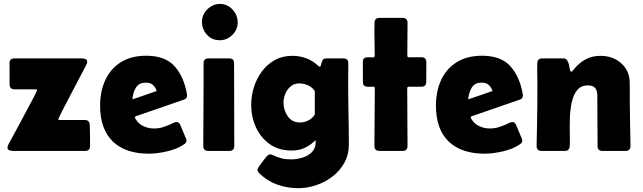

<svg xmlns="http://www.w3.org/2000/svg" viewBox="-20 -775 3300 986"><path d="M170.4 -311Q170.4 -314.9 167.2 -315.7Q164.1 -316.4 161.6 -316.4H54.2Q29.3 -316.4 29.3 -341.3Q29.3 -368.7 29.1 -395.8Q28.8 -422.9 28.8 -449.7Q28.8 -475.1 54.2 -475.1H399.4Q407.7 -475.1 417.7 -472.2Q427.7 -469.2 427.7 -458Q427.7 -453.1 425.8 -448.2Q423.8 -443.4 421.4 -438.5Q418 -431.6 406.2 -409.4Q394.5 -387.2 378.4 -356.4Q362.3 -325.7 345 -292.7Q327.6 -259.8 312.7 -231Q297.9 -202.1 288.6 -183.6Q279.3 -165 279.3 -163.6Q279.3 -160.2 282.5 -159.4Q285.6 -158.7 288.1 -158.7H415.5Q439.5 -158.7 440.9 -133.8Q442.4 -106.9 442.4 -79.6Q442.4 -52.2 442.4 -25.4Q442.4 0 417.5 0H47.4Q39.1 0 28.8 -2.9Q18.6 -5.9 18.6 -16.6Q18.6 -22 20.8 -27.1Q22.9 -32.2 25.4 -37.1Q29.3 -44.4 41.3 -66.4Q53.2 -88.4 69.6 -118.9Q85.9 -149.4 103.5 -182.1Q121.1 -214.8 136.2 -243.4Q151.4 -272 160.9 -290.8Q170.4 -309.6 170.4 -311Z M744.1 14.2Q624 14.2 559.1 -48.8Q494.1 -111.8 494.1 -232.4Q494.1 -306.6 521 -364.5Q547.9 -422.4 600.8 -455.6Q653.8 -488.8 731 -488.8Q828.6 -488.8 877 -434.3Q925.3 -379.9 940.4 -289.6Q940.9 -287.6 940.9 -284.2Q940.9 -269 924.3 -263.2L678.2 -178.2Q672.9 -176.3 672.9 -172.4Q672.9 -170.9 673.8 -168Q689 -140.6 714.8 -127.9Q740.7 -115.2 771 -115.2Q798.3 -115.2 822.8 -123.8Q847.2 -132.3 871.1 -144Q879.9 -148.4 886.7 -148.4Q894.5 -148.4 899.4 -143.3Q904.3 -138.2 906.7 -131.3L935.1 -63.5Q937.5 -57.6 937.5 -52.2Q937.5 -45.9 934.3 -42Q931.2 -38.1 925.8 -34.2Q890.6 -9.8 838.6 2.2Q786.6 14.2 744.1 14.2ZM659.7 -264.6Q691.4 -275.4 722.4 -286.1Q753.4 -296.9 784.7 -307.6Q778.3 -327.6 764.9 -339.1Q751.5 -350.6 730 -350.6Q692.4 -350.6 677.2 -323.7Q662.1 -296.9 659.7 -264.6Z M1108.4 -568.4Q1068.4 -568.4 1042.7 -596.7Q1017.1 -625 1017.1 -663.6Q1017.1 -700.2 1045.2 -727.5Q1073.2 -754.9 1109.4 -754.9Q1147.5 -754.9 1174.1 -726.1Q1200.7 -697.3 1200.7 -659.7Q1200.7 -622.6 1173.1 -595.5Q1145.5 -568.4 1108.4 -568.4ZM1025.4 -343.8V-450.2Q1025.4 -475.1 1050.3 -475.1H1157.2Q1182.1 -475.1 1182.1 -450.2Q1182.1 -344.2 1182.6 -238Q1183.1 -131.8 1183.1 -25.4Q1183.1 0 1157.7 0H1049.3Q1023.9 0 1023.9 -25.4Q1023.9 -105 1024.7 -184.6Q1025.4 -264.2 1025.4 -343.8Z M1511.2 191.4Q1455.1 191.4 1403.3 172.9Q1351.6 154.3 1311 114.3Q1307.6 110.4 1304.9 106.4Q1302.2 102.5 1302.2 97.2Q1302.2 91.3 1312 77.1Q1321.8 63 1333 48.8Q1344.2 34.7 1348.6 29.3Q1352.5 24.4 1356.7 21.2Q1360.8 18.1 1367.7 18.1Q1371.6 18.1 1375.2 19.3Q1378.9 20.5 1382.3 22Q1407.7 33.7 1427.7 38.6Q1447.8 43.5 1476.1 43.5Q1502.9 43.5 1532 34.9Q1561 26.4 1581.1 6.8Q1601.1 -12.7 1601.1 -44.9Q1601.1 -46.9 1601.1 -50.3Q1601.1 -53.7 1600.1 -54.7Q1599.6 -54.7 1585.2 -41.5Q1570.8 -28.3 1543.7 -15.1Q1516.6 -2 1477.1 -2Q1411.1 -2 1365 -34.9Q1318.8 -67.9 1294.4 -121.3Q1270 -174.8 1270 -236.3Q1270 -282.2 1283.9 -326.9Q1297.9 -371.6 1325 -408.2Q1352.1 -444.8 1391.4 -466.6Q1430.7 -488.3 1481.4 -488.3Q1518.6 -488.3 1552.5 -475.8Q1586.4 -463.4 1613.3 -437.5Q1614.7 -436 1616.9 -434.3Q1619.1 -432.6 1621.1 -432.6Q1627.4 -432.6 1629.2 -443.4Q1630.9 -454.1 1635.7 -464.6Q1640.6 -475.1 1656.2 -475.1H1743.2Q1768.6 -475.1 1768.6 -449.7Q1768.6 -422.4 1768.3 -394.5Q1768.1 -366.7 1768.1 -339.4Q1768.1 -262.7 1769.8 -185.8Q1771.5 -108.9 1771.5 -31.7Q1771.5 19 1748.8 60.3Q1726.1 101.6 1688.2 130.9Q1650.4 160.2 1604.2 175.8Q1558.1 191.4 1511.2 191.4ZM1521.5 -146Q1543.9 -146 1564.5 -157Q1585 -168 1596.7 -187.5V-307.6Q1583.5 -327.1 1561.5 -336.9Q1539.6 -346.7 1516.6 -346.7Q1490.7 -346.7 1472.7 -331.5Q1454.6 -316.4 1445.3 -293.7Q1436 -271 1436 -247.6Q1436 -209.5 1457.8 -177.7Q1479.5 -146 1521.5 -146Z M1904.3 -488.8Q1904.3 -530.8 1903.3 -573.2Q1902.3 -615.7 1903.3 -657.7Q1903.8 -683.1 1928.2 -683.1H2047.4Q2072.8 -683.1 2072.8 -657.7Q2072.8 -615.7 2072.3 -573.2Q2071.8 -530.8 2071.8 -488.8Q2071.8 -481 2079.6 -481H2144Q2169.4 -481 2169.4 -455.6Q2169.4 -430.2 2169.2 -405Q2168.9 -379.9 2168.9 -354.5Q2168.9 -329.6 2144 -329.6H2079.6Q2071.3 -329.6 2071.3 -321.8Q2071.3 -248 2072 -173.8Q2072.8 -99.6 2072.8 -25.4Q2072.8 0 2047.4 0H1928.2Q1902.8 0 1902.8 -25.4Q1902.8 -99.6 1903.8 -173.8Q1904.8 -248 1904.8 -321.8Q1904.8 -330.1 1895.5 -330.1Q1886.2 -330.1 1874.3 -329.3Q1862.3 -328.6 1853 -333Q1843.8 -337.4 1843.8 -354.5Q1843.8 -379.9 1843.5 -405Q1843.3 -430.2 1843.3 -455.6Q1843.3 -473.1 1852.5 -477.5Q1861.8 -481.9 1873.8 -481Q1885.7 -480 1895 -480.2Q1904.3 -480.5 1904.3 -488.8Z M2468.8 14.2Q2348.6 14.2 2283.7 -48.8Q2218.8 -111.8 2218.8 -232.4Q2218.8 -306.6 2245.6 -364.5Q2272.5 -422.4 2325.4 -455.6Q2378.4 -488.8 2455.6 -488.8Q2553.2 -488.8 2601.6 -434.3Q2649.9 -379.9 2665 -289.6Q2665.5 -287.6 2665.5 -284.2Q2665.5 -269 2648.9 -263.2L2402.8 -178.2Q2397.5 -176.3 2397.5 -172.4Q2397.5 -170.9 2398.4 -168Q2413.6 -140.6 2439.5 -127.9Q2465.3 -115.2 2495.6 -115.2Q2522.9 -115.2 2547.4 -123.8Q2571.8 -132.3 2595.7 -144Q2604.5 -148.4 2611.3 -148.4Q2619.1 -148.4 2624 -143.3Q2628.9 -138.2 2631.3 -131.3L2659.7 -63.5Q2662.1 -57.6 2662.1 -52.2Q2662.1 -45.9 2658.9 -42Q2655.8 -38.1 2650.4 -34.2Q2615.2 -9.8 2563.2 2.2Q2511.2 14.2 2468.8 14.2ZM2384.3 -264.6Q2416 -275.4 2447 -286.1Q2478 -296.9 2509.3 -307.6Q2502.9 -327.6 2489.5 -339.1Q2476.1 -350.6 2454.6 -350.6Q2417 -350.6 2401.9 -323.7Q2386.7 -296.9 2384.3 -264.6Z M2873 -475.1Q2886.7 -475.1 2893.1 -464.8Q2899.4 -454.6 2902.1 -441.2Q2904.8 -427.7 2906.7 -417.5Q2908.7 -407.2 2914.1 -407.2Q2917 -407.2 2919.2 -409.7Q2921.4 -412.1 2922.9 -414.1Q2951.2 -450.2 2985.1 -469.2Q3019 -488.3 3065.4 -488.3Q3106 -488.3 3139.6 -471.2Q3173.3 -454.1 3193.6 -423.1Q3213.9 -392.1 3213.9 -350.1Q3213.9 -295.4 3214.4 -240.5Q3214.8 -185.5 3215.8 -130.4Q3216.3 -104 3217 -77.6Q3217.8 -51.3 3217.8 -25.4Q3217.8 0 3192.4 0H3073.7Q3048.8 0 3048.8 -24.9L3047.4 -284.7Q3047.4 -309.6 3036.4 -323Q3025.4 -336.4 2999 -336.4Q2963.4 -336.4 2943.8 -312Q2924.3 -287.6 2916 -249Q2907.7 -210.4 2906.5 -167.5Q2905.3 -124.5 2906.2 -86.2Q2907.2 -47.9 2905.8 -24.9Q2904.3 0 2880.9 0H2760.7Q2735.8 0 2735.8 -25.4Q2735.8 -50.8 2736.6 -75.9Q2737.3 -101.1 2737.8 -126.5Q2738.8 -179.7 2739.3 -232.7Q2739.7 -285.6 2739.7 -338.9Q2739.7 -366.2 2739 -394.3Q2738.3 -422.4 2739.3 -449.7Q2739.7 -475.1 2764.6 -475.1Z"/></svg>

Font: Belanosima SemiBold
Style: Regular
Weight: 600
Designer: The DocRepair Project, Santiago Orozco
Foundry: Google
Version: Version 2.000